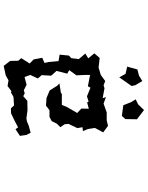

<svg xmlns="http://www.w3.org/2000/svg" viewBox="100 -864 800 1040"><g transform="rotate(90 500.0 -344.0)"><path d="M545 -692 518 -679 533 -655 550 -612 608 -604 625 -623 626 -686 576 -724ZM269 -455 296 -422 270 -406 300 -371 295 -330 281 -317 276 -267 311 -261 316 -207 321 -185 293 -173 302 -126 324 -105 295 -59 309 -43 310 1 337 36 388 25 415 10 446 15 474 -6 480 -3 505 -17 551 -20 567 -3 594 -4 628 -20 670 -42 680 -28 716 -52 711 -87 699 -110 659 -99 638 -90 621 -87 578 -93 526 -92 501 -70 485 -78 469 -73 439 -88 397 -77 386 -108 405 -149 387 -170 390 -220 386 -226 364 -250 379 -308 360 -319 388 -358 386 -403V-432L447 -420L455 -434L502 -415L530 -424L535 -416L569 -425L568 -385L592 -362L561 -309L548 -279H488L484 -274L432 -266L445 -253L470 -213L511 -196L552 -193L577 -212H613L636 -224L650 -252L669 -271L653 -294L651 -315L674 -363L669 -391L690 -393L679 -420L673 -458L697 -503L662 -529L631 -522H589L541 -505L506 -518L512 -500L458 -510L442 -505L419 -514L386 -490L346 -478L294 -484ZM341 -633 380 -624 399 -590 446 -657 441 -678 419 -715 390 -697 356 -688Z"/></g></svg>

Font: チョークS
Style: Regular
Weight: 400
Designer: [Stick] Fontworks Inc.
Foundry: [Stick] Fontworks Inc.
Version: Version 1.200;FEAKit 1.0